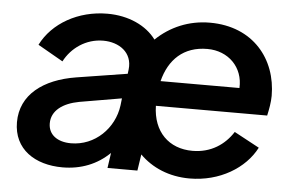

<svg xmlns="http://www.w3.org/2000/svg" viewBox="-44 -616 1062 691"><g transform="rotate(5 486.5 -270.5)"><path d="M204 12C271 12 329 -11 374 -55L366 0H474L483 -59C527 -15 589 12 663 12C772 12 863 -44 902 -120L811 -169C781 -122 732 -88 665 -88C580 -88 522 -144 520 -238H922C927 -260 932 -287 932 -310C932 -442 845 -553 688 -553C612 -553 545 -524 494 -475C459 -523 394 -553 318 -553C212 -553 120 -500 80 -420L171 -368C197 -418 249 -455 311 -455C368 -455 418 -422 411 -360L409 -344L226 -315C107 -296 27 -235 27 -136C27 -38 105 12 204 12ZM145 -142C145 -188 185 -217 244 -228L396 -254L393 -228C382 -145 314 -77 227 -77C178 -77 145 -101 145 -142ZM529 -328C549 -407 601 -458 687 -458C763 -458 818 -403 814 -328Z"/></g></svg>

Font: Mluvka SemiBold
Style: Italic
Weight: 600
Italic angle: -8°
Designer: Modified by Jiří Krblich, Original typeface by Gumpita Rahayu
Foundry: Gumpita Rahayu & Jiří Krblich
Version: Version 2.000;Glyphs 3.1.1 (3134)